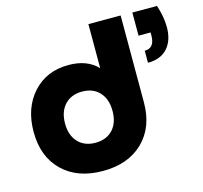

<svg xmlns="http://www.w3.org/2000/svg" viewBox="-107 -860 1044 986"><g transform="rotate(-15 415.0 -367.0)"><path d="M323.2 6.8Q188 6.8 108.9 -70.1Q29.8 -147 29.8 -278.8Q29.8 -405.8 101.8 -485.4Q173.8 -564.9 291 -564.9Q390.1 -564.9 444.8 -506.8V-741.2H616.2V-278.8Q616.2 -147.5 536.9 -70.3Q457.5 6.8 323.2 6.8ZM231 -179.4Q265.1 -143.1 323.2 -143.1Q381.3 -143.1 415.3 -179.4Q449.2 -215.8 449.2 -278.8Q449.2 -341.8 415.3 -378.4Q381.3 -415 323.2 -415Q265.1 -415 231 -378.4Q196.8 -341.8 196.8 -278.8Q196.8 -215.8 231 -179.4ZM689 -470.2V-534.2Q742.2 -534.2 742.2 -601.1V-617.2H678.2V-740.2H809.1Q830.1 -677.7 830.1 -622.1Q830.1 -551.8 793.5 -511Q756.8 -470.2 689 -470.2Z"/></g></svg>

Font: Biathlonist
Style: Bold
Weight: 700
Designer: Go4gold
Foundry: Go4gold
Version: Version 3.010;FEAKit 1.0